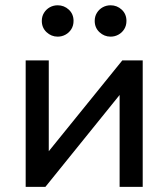

<svg xmlns="http://www.w3.org/2000/svg" viewBox="-20 -724 652 744"><path d="M79.5 0V-490H169V-138L454 -490H533V0H443.5V-356L156 0ZM203.5 -582Q179 -582 160.5 -599.2Q142 -616.5 142 -643Q142 -660.5 150.5 -674.2Q159 -688 173 -695.8Q187 -703.5 203.5 -703.5Q228.5 -703.5 246.8 -686.5Q265 -669.5 265 -643Q265 -625 256.5 -611.2Q248 -597.5 234 -589.8Q220 -582 203.5 -582ZM408.5 -582Q384 -582 365.5 -599.2Q347 -616.5 347 -643Q347 -660.5 355.5 -674.2Q364 -688 378 -695.8Q392 -703.5 408.5 -703.5Q433.5 -703.5 451.8 -686.5Q470 -669.5 470 -643Q470 -625 461.5 -611.2Q453 -597.5 439 -589.8Q425 -582 408.5 -582Z"/></svg>

Font: Geologica Cursive Light
Style: Regular
Weight: 300
Designer: Sindre Bremnes, Frode Helland
Foundry: Monokrom Skriftforlag AS
Version: Version 1.010;gftools[0.9.28]